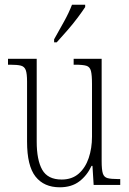

<svg xmlns="http://www.w3.org/2000/svg" viewBox="-20 -786 550 816"><path d="M234 10Q167 10 131 -35.5Q95 -81 95 -184V-439Q95 -473 89.5 -488Q84 -503 69 -507Q54 -511 23 -511H14V-536H136V-184Q136 -106 159.5 -64.5Q183 -23 242 -23Q286 -23 314.5 -48Q343 -73 357 -114.5Q371 -156 371 -205V-429Q371 -467 366.5 -484.5Q362 -502 347 -506.5Q332 -511 300 -511H293V-536H412V-101Q412 -65 417 -49Q422 -33 437 -29Q452 -25 481 -25H491V0H378L373 -81H369Q350 -40 317 -15Q284 10 234 10ZM210 -619Q232 -658 252.5 -695Q273 -732 286 -766H342V-756Q331 -739 310.5 -711.5Q290 -684 265.5 -656Q241 -628 221 -606H210Z"/></svg>

Font: Noto Serif Bengali Condensed ExtraLight
Style: Regular
Weight: 200
Width: 3
Designer: Juan Bruce, Universal Thirst, Indian Type Foundry and the Monotype Design Team.
Foundry: Monotype Imaging Inc.
Version: Version 2.003; ttfautohint (v1.8.4.7-5d5b)